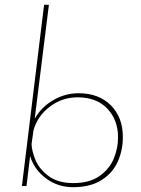

<svg xmlns="http://www.w3.org/2000/svg" viewBox="-20 -772 584 797"><path d="M306 -385Q390 -385 440 -335Q490 -285 490 -203Q490 -149 469 -101.5Q448 -54 401.5 -24.5Q355 5 283 5Q220 5 171 -31.5Q122 -68 105 -124L90 0H71L163 -752H183L124 -279Q151 -327 200.5 -356Q250 -385 306 -385ZM285 -12Q351 -12 392.5 -41Q434 -70 452 -113Q470 -156 470 -202Q470 -274 425.5 -321Q381 -368 302 -368Q238 -368 187 -329.5Q136 -291 119 -231L111 -174Q112 -145 127.5 -107.5Q143 -70 182 -41Q221 -12 285 -12Z"/></svg>

Font: Josefin Sans Thin
Style: Italic
Weight: 200
Italic angle: -7°
Designer: Santiago Orozco
Foundry: Typemade
Version: Version 2.000